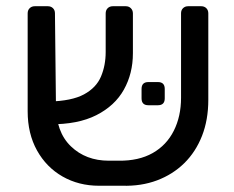

<svg xmlns="http://www.w3.org/2000/svg" viewBox="-20 -591 752 617"><path d="M361.4 -74.6Q425.7 -73.8 470.5 -99.1Q515.2 -124.4 538.5 -170.8Q561.8 -217.1 561.8 -276.9V-548.3Q561.8 -558.4 568.2 -564.7Q574.6 -571 584.7 -571H626.5Q636.7 -571 643.1 -564.6Q649.4 -558.3 649.4 -548.1V-270.2Q649.4 -205.9 629.2 -154.4Q609 -102.9 572.1 -66.6Q535.2 -30.4 484.7 -11.4Q434.1 7.6 373.1 5.9H298.1Q233.1 5.9 181 -23.8Q128.9 -53.6 98.9 -107.6Q68.9 -161.6 68.9 -233.3V-548.1Q68.9 -558.3 75.3 -564.6Q81.7 -571 91.9 -571H133.6Q143.8 -571 150.2 -564.7Q156.6 -558.4 156.6 -548.3L159.8 -252.9Q159.8 -166.9 207.9 -120.7Q255.9 -74.6 329.6 -74.6ZM139.3 -191.6 137.1 -264.7Q210.6 -266.4 250 -287.8Q289.4 -309.2 304.5 -345Q319.6 -380.7 319.6 -423.9V-547.7Q319.6 -558.3 326 -564.6Q332.4 -571 342.6 -571H384.1Q394.3 -571 400.7 -564.4Q407.1 -557.9 407.1 -547.7V-419.8Q407.1 -354.7 378 -302.8Q349 -251 289.6 -220.9Q230.2 -190.8 139.3 -191.6ZM456.9 -252.8Q434.9 -252.8 434.9 -274.8V-305.3Q434.9 -327.3 456.9 -327.3H487.4Q509.4 -327.3 509.4 -305.3V-274.8Q509.4 -252.8 487.4 -252.8Z"/></svg>

Font: Rubik Light
Style: Regular
Weight: 300
Designer: Hubert and Fischer
Foundry: Hubert and Fischer
Version: Version 2.300;gftools[0.9.30]